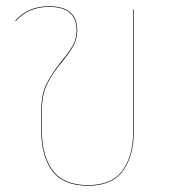

<svg xmlns="http://www.w3.org/2000/svg" viewBox="-20 -587 562 614"><path d="M112 -169V-233Q112 -286 129 -319.5Q146 -353 178 -393Q202 -422 213.5 -442.5Q225 -463 225 -490Q225 -565 137 -565Q70 -565 30 -519L29 -521Q69 -567 137 -567Q227 -567 227 -490Q227 -463 215.5 -442Q204 -421 180 -391Q148 -353 131 -319Q114 -285 114 -233V-169Q114 -88 149 -41.5Q184 5 262 5Q337 5 371.5 -41.5Q406 -88 406 -169V-557H408V-169Q408 -88 373 -40.5Q338 7 262 7Q183 7 147.5 -40Q112 -87 112 -169Z"/></svg>

Font: FiraGO Two
Style: Regular
Weight: 100
Designer: bBox Type
Foundry: bBox Type GmbH
Version: Version 1.001